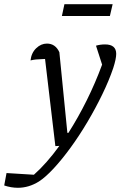

<svg xmlns="http://www.w3.org/2000/svg" viewBox="-118 -694 572 912"><path d="M145 0 96 -414Q67 -413 53 -411.5Q39 -410 27 -407Q31 -443 54 -465Q77 -487 105 -487Q145 -487 164 -446L202 -63H207Q253 -135 294 -217.5Q335 -300 367 -387L338 -477Q358 -483 381 -483Q434 -483 434 -438Q434 -415 420 -371Q400 -312 368 -246Q336 -180 297.5 -115Q259 -50 217.5 7Q176 64 137 106Q98 148 67 168Q19 198 -33 198Q-65 198 -98 187L-87 128L43 136Q103 83 164 -1ZM176 -618 188 -674H417L404 -618Z"/></svg>

Font: Piazzolla
Style: Italic
Weight: 400
Italic angle: -11.3°
Designer: Juan Pablo del Peral
Foundry: Huerta Tipografica
Version: Version 1.330